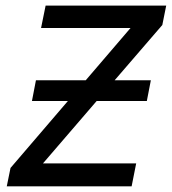

<svg xmlns="http://www.w3.org/2000/svg" viewBox="-20 -658 607 678"><path d="M553.2 -569.8 384.8 -374.5H512.7L498.5 -301.3H321.3L131.8 -81.1H460.9L444.8 0H3.9L17.1 -64.9L219.7 -301.3H92.8L106.9 -374.5H282.7L440.9 -559.1H125L141.1 -638.2H566.9Z"/></svg>

Font: Code New Roman
Style: Italic
Weight: 400
Italic angle: -11°
Monospace: yes
Designer: Sam Radian
Foundry: Code New Roman
Version: Version 1.508 October 19, 2014